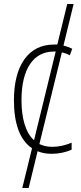

<svg xmlns="http://www.w3.org/2000/svg" viewBox="-20 -763 406 965"><path d="M240 10C276 10 313 2 340 -11V-46C310 -33 276 -25 243 -25C218 -25 197 -30 178 -39L291 -500C304 -497 318 -492 331 -485L343 -518C329 -525 315 -530 299 -534L350 -743H318L268 -539C262 -539 256 -539 250 -539C125 -539 50 -437 50 -259C50 -144 79 -59 141 -18L92 182H124L169 -3C190 6 214 10 240 10ZM88 -260C88 -418 149 -504 251 -504C254 -504 257 -504 260 -504L151 -58C108 -97 88 -169 88 -260Z"/></svg>

Font: Noto Sans Condensed ExtraLight
Style: Regular
Weight: 200
Width: 3
Designer: Monotype Design Team
Foundry: Monotype Imaging Inc.
Version: Version 2.013